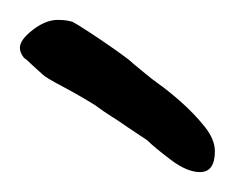

<svg xmlns="http://www.w3.org/2000/svg" viewBox="-20 -791 236 193"><path d="M181 -618Q168 -618 151.5 -630.5Q135 -643 128 -650L107 -664Q100 -669 92 -674Q84 -679 76 -685Q60 -695 43 -704Q26 -713 23 -716L12 -726Q7 -731 4 -733Q0 -738 0 -743Q0 -751 13 -761Q26 -771 38 -771Q47 -771 53 -769Q57 -767 70 -758.5Q83 -750 96.5 -740.5Q110 -731 114 -727Q119 -723 125.5 -717.5Q132 -712 139 -707Q149 -700 162 -688.5Q175 -677 185.5 -664Q196 -651 196 -639Q196 -618 181 -618Z"/></svg>

Font: Fuzzy Bubbles
Style: Regular
Weight: 400
Designer: Robert E. Leuschke
Foundry: Robert E. Leuschke
Version: Version 1.010; ttfautohint (v1.8.3)